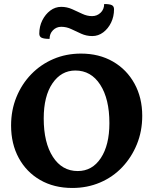

<svg xmlns="http://www.w3.org/2000/svg" viewBox="-20 -921 760 953"><path d="M339 12Q248 12 179.5 -27.5Q111 -67 73 -137Q35 -207 35 -298Q35 -374 61.5 -439Q88 -504 135 -552.5Q182 -601 245 -628Q308 -655 382 -655Q472 -655 540.5 -615.5Q609 -576 647.5 -506Q686 -436 686 -346Q686 -270 659.5 -205Q633 -140 586.5 -91Q540 -42 476.5 -15Q413 12 339 12ZM366 -72Q438 -72 480.5 -136.5Q523 -201 523 -310Q523 -430 477.5 -500.5Q432 -571 354 -571Q284 -571 240.5 -507.5Q197 -444 197 -333Q197 -213 242.5 -142.5Q288 -72 366 -72ZM284 -788Q260 -788 243 -771Q226 -754 226 -728Q199 -728 187 -733.5Q175 -739 175 -754Q175 -790 190 -820Q205 -850 229.5 -868.5Q254 -887 284 -887Q312 -887 338 -875.5Q364 -864 388 -852.5Q412 -841 437 -841Q462 -841 479.5 -858Q497 -875 497 -901Q524 -901 535 -895.5Q546 -890 546 -875Q546 -839 531.5 -809Q517 -779 492.5 -760.5Q468 -742 438 -742Q409 -742 383.5 -753.5Q358 -765 334 -776.5Q310 -788 284 -788Z"/></svg>

Font: Petrona ExtraBold
Style: Regular
Weight: 800
Designer: Ringo R. Seeber
Foundry: Ringo R. Seeber
Version: Version 2.001; ttfautohint (v1.8.3)